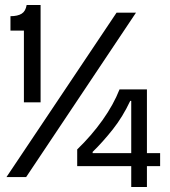

<svg xmlns="http://www.w3.org/2000/svg" viewBox="-20 -711 682 771"><path d="M76 -300V-588H22V-646Q51 -646 67 -656Q83 -666 87 -691H143V-300ZM6 0 448 -660H526L85 0ZM290 -44V-111Q348 -167 392 -229Q436 -291 460 -352H570V-96H623V-44H570V40H507V-44ZM352 -96H507V-306H503Q473 -242 433 -191.5Q393 -141 352 -101Z"/></svg>

Font: Bricolage Grotesque 48pt Light
Style: Regular
Weight: 300
Designer: Mathieu Triay
Foundry: Atelier Triay
Version: Version 1.000; ttfautohint (v1.8.4.7-5d5b);gftools[0.9.32]